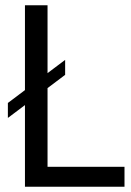

<svg xmlns="http://www.w3.org/2000/svg" viewBox="-20 -711 499 731"><path d="M75 0V-691H161V-76H454V0ZM228 -426 10 -262V-319L228 -483Z"/></svg>

Font: Average Sans
Style: Regular
Weight: 400
Designer: Eduardo Rodriguez Tunni
Foundry: Eduardo Rodriguez Tunni
Version: Version 1.001